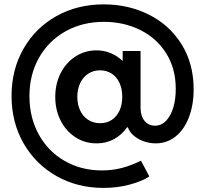

<svg xmlns="http://www.w3.org/2000/svg" viewBox="-20 -748 963 901"><path d="M34.2 -297.9Q34.2 -420.9 90.1 -519Q146 -617.2 244.6 -672.4Q343.3 -727.5 466.8 -727.5Q582.5 -727.5 679 -679.2Q775.4 -630.9 832 -540.3Q888.7 -449.7 888.7 -329.1Q888.7 -255.9 866.7 -198Q844.7 -140.1 804.2 -107.7Q763.7 -75.2 710.9 -75.2Q683.6 -75.2 656.5 -84.2Q629.4 -93.3 608.9 -110.4Q588.4 -127.4 580.1 -150.4H576.2Q551.8 -115.2 515.1 -95.2Q478.5 -75.2 433.6 -75.2Q378.4 -75.2 334.2 -103.8Q290 -132.3 264.6 -182.1Q239.3 -231.9 239.3 -293Q239.3 -356 265.4 -406Q291.5 -456.1 335.7 -483.9Q379.9 -511.7 432.6 -511.7Q467.8 -511.7 498.8 -499Q529.8 -486.3 554.2 -462.9H555.7V-508.8H639.6V-241.2Q640.1 -202.6 658.7 -180.4Q677.2 -158.2 707 -158.2Q737.8 -158.2 760 -181.9Q782.2 -205.6 793.7 -245.1Q805.2 -284.7 804.7 -332Q804.7 -426.8 759.8 -498Q714.8 -569.3 637.9 -607.4Q561 -645.5 467.8 -645.5Q367.2 -645.5 287.6 -601.1Q208 -556.6 163.1 -477.3Q118.2 -397.9 118.2 -296.9Q118.2 -196.3 162.1 -116.7Q206.1 -37.1 283.7 7.3Q361.3 51.8 458 51.8Q508.3 51.8 553.2 39.8Q598.1 27.8 641.6 5.9L680.7 80.1Q646 103 588.1 118.4Q530.3 133.8 464.8 133.8Q343.8 133.8 245.4 78.4Q147 22.9 90.6 -75.4Q34.2 -173.8 34.2 -297.9ZM553.7 -293.9Q553.7 -331.1 540.5 -359.4Q527.3 -387.7 503.7 -402.8Q480 -418 449.2 -418Q418 -418 393.8 -402.1Q369.6 -386.2 356.2 -357.9Q342.8 -329.6 342.8 -293.9Q342.8 -257.8 356.2 -229.5Q369.6 -201.2 394 -185.5Q418.5 -169.9 450.2 -169.9Q481 -169.9 504.4 -185.3Q527.8 -200.7 540.8 -228.8Q553.7 -256.8 553.7 -293.9Z"/></svg>

Font: Reddit Sans Strawberry SemiBold
Style: Regular
Weight: 600
Designer: Stephen Hutchings
Foundry: Reddit
Version: Version 1.013